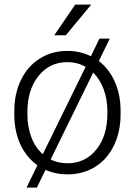

<svg xmlns="http://www.w3.org/2000/svg" viewBox="-20 -764 597 852"><path d="M43.5 -272Q43.5 -348.1 73 -409.2Q102.5 -470.2 156.5 -504.2Q210.4 -538.1 278.8 -538.1Q334.5 -538.1 383.3 -514.6L421.4 -592.8H467.3L418.5 -493.2Q464.4 -458 489.7 -400.9Q515.1 -343.8 515.1 -272V-255.9Q515.1 -179.7 485.4 -118.2Q455.6 -56.6 401.9 -23.4Q348.1 9.8 279.8 9.8Q227.1 9.8 182.1 -10.3L143.6 68.4H97.7L146 -30.8Q97.2 -65.4 70.3 -123.5Q43.5 -181.6 43.5 -255.9ZM101.6 -255.9Q101.6 -202.1 118.9 -155.8Q136.2 -109.4 169.9 -79.6L359.9 -467.3Q323.2 -488.3 278.8 -488.3Q200.2 -488.3 150.9 -427Q101.6 -365.7 101.6 -266.6ZM456.5 -272Q456.5 -322.3 440.4 -366.7Q424.3 -411.1 393.6 -441.9L204.6 -56.2Q237.8 -39.6 279.8 -39.6Q358.4 -39.6 407.5 -100.3Q456.5 -161.1 456.5 -260.7ZM314 -743.7H384.8L272 -607.4H220.7Z"/></svg>

Font: RobotoInd Light
Style: Regular
Weight: 300
Designer: Google
Version: Version 2.001151; 2014